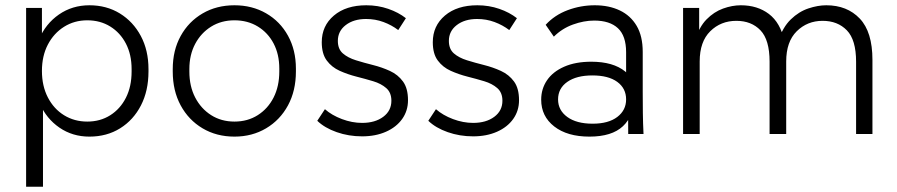

<svg xmlns="http://www.w3.org/2000/svg" viewBox="-20 -508 3401 728"><path d="M79 200V-478H139V-346L128 -359Q153 -418 203.5 -453Q254 -488 319 -488Q384 -488 434.5 -457Q485 -426 514 -371.5Q543 -317 543 -246V-237Q543 -164 514.5 -108.5Q486 -53 435.5 -21.5Q385 10 319 10Q255 10 205.5 -24Q156 -58 131 -115L143 -129V200ZM311 -47Q360 -47 398 -71Q436 -95 457.5 -137.5Q479 -180 479 -237V-246Q479 -301 457.5 -342.5Q436 -384 398 -407.5Q360 -431 311 -431Q262 -431 223 -406.5Q184 -382 161.5 -339Q139 -296 139 -239Q139 -182 161.5 -138.5Q184 -95 223 -71Q262 -47 311 -47Z M869 10Q801 10 748 -21.5Q695 -53 665 -108.5Q635 -164 635 -237V-246Q635 -317 665 -371.5Q695 -426 748 -457Q801 -488 869 -488Q936 -488 989 -457.5Q1042 -427 1072 -372.5Q1102 -318 1102 -248V-237Q1102 -164 1072 -108.5Q1042 -53 989 -21.5Q936 10 869 10ZM869 -47Q919 -47 957.5 -71.5Q996 -96 1017.5 -138.5Q1039 -181 1039 -237V-248Q1039 -302 1017.5 -343Q996 -384 957.5 -407.5Q919 -431 869 -431Q819 -431 780.5 -407Q742 -383 720 -341.5Q698 -300 698 -246V-237Q698 -181 720 -138.5Q742 -96 780.5 -71.5Q819 -47 869 -47Z M1353 9Q1302 9 1256.5 -7Q1211 -23 1183 -50L1212 -94Q1238 -71 1276.5 -56.5Q1315 -42 1353 -42Q1402 -42 1433 -65Q1464 -88 1464 -126Q1464 -157 1444.5 -174Q1425 -191 1395 -200Q1365 -209 1331.5 -217.5Q1298 -226 1268 -239.5Q1238 -253 1219 -278.5Q1200 -304 1200 -348Q1200 -410 1246 -449Q1292 -488 1369 -488Q1413 -488 1452 -474.5Q1491 -461 1519 -439L1490 -394Q1465 -413 1434 -424.5Q1403 -436 1368 -436Q1321 -436 1291 -413Q1261 -390 1261 -353Q1261 -322 1280 -305.5Q1299 -289 1329.5 -279.5Q1360 -270 1394 -261.5Q1428 -253 1458.5 -239Q1489 -225 1508 -199Q1527 -173 1527 -128Q1527 -88 1505 -57Q1483 -26 1443.5 -8.5Q1404 9 1353 9Z M1774 9Q1723 9 1677.5 -7Q1632 -23 1604 -50L1633 -94Q1659 -71 1697.5 -56.5Q1736 -42 1774 -42Q1823 -42 1854 -65Q1885 -88 1885 -126Q1885 -157 1865.5 -174Q1846 -191 1816 -200Q1786 -209 1752.5 -217.5Q1719 -226 1689 -239.5Q1659 -253 1640 -278.5Q1621 -304 1621 -348Q1621 -410 1667 -449Q1713 -488 1790 -488Q1834 -488 1873 -474.5Q1912 -461 1940 -439L1911 -394Q1886 -413 1855 -424.5Q1824 -436 1789 -436Q1742 -436 1712 -413Q1682 -390 1682 -353Q1682 -322 1701 -305.5Q1720 -289 1750.5 -279.5Q1781 -270 1815 -261.5Q1849 -253 1879.5 -239Q1910 -225 1929 -199Q1948 -173 1948 -128Q1948 -88 1926 -57Q1904 -26 1864.5 -8.5Q1825 9 1774 9Z M2362 0 2361 -174 2354 -193V-310Q2354 -372 2323 -401Q2292 -430 2233 -430Q2194 -430 2152.5 -415Q2111 -400 2080 -369L2049 -414Q2083 -451 2132.5 -469.5Q2182 -488 2235 -488Q2289 -488 2330 -468.5Q2371 -449 2394 -410Q2417 -371 2417 -311V-159Q2417 -119 2417.5 -79.5Q2418 -40 2420 0ZM2215 10Q2131 10 2081.5 -28.5Q2032 -67 2032 -130Q2032 -171 2054 -203.5Q2076 -236 2119 -255Q2162 -274 2222 -274Q2305 -274 2350.5 -237Q2396 -200 2396 -139H2384Q2384 -69 2342 -29.5Q2300 10 2215 10ZM2227 -39Q2287 -39 2320.5 -64.5Q2354 -90 2354 -131Q2354 -173 2320.5 -197.5Q2287 -222 2226 -222Q2166 -222 2131 -197.5Q2096 -173 2096 -131Q2096 -90 2131 -64.5Q2166 -39 2227 -39Z M2570 0V-478H2631V-355L2616 -356Q2631 -406 2659 -434.5Q2687 -463 2721.5 -475.5Q2756 -488 2789 -488Q2852 -488 2895.5 -455Q2939 -422 2954 -353H2931Q2948 -405 2978.5 -434.5Q3009 -464 3045 -476Q3081 -488 3113 -488Q3192 -488 3240 -437.5Q3288 -387 3288 -281V0H3226V-274Q3226 -357 3191 -393Q3156 -429 3099 -429Q3041 -429 3001 -389.5Q2961 -350 2961 -275V0H2898V-274Q2898 -357 2863.5 -393Q2829 -429 2772 -429Q2713 -429 2673 -389.5Q2633 -350 2633 -275V0Z"/></svg>

Font: SUSE Thin Light
Style: Regular
Weight: 300
Version: Version 1.000